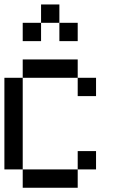

<svg xmlns="http://www.w3.org/2000/svg" viewBox="-20 -937 540 873"><path d="M0 -166.7V-583.3H83.3V-166.7ZM166.7 -833.3V-750H83.3V-833.3ZM166.7 -916.7H250V-833.3H166.7ZM333.3 -166.7V-83.3H83.3V-166.7ZM333.3 -250H416.7V-166.7H333.3ZM333.3 -583.3H416.7V-500H333.3ZM333.3 -833.3V-750H250V-833.3ZM333.3 -666.7V-583.3H83.3V-666.7Z"/></svg>

Font: GalmuriMono11 Regular
Style: Regular
Weight: 400
Designer: Lee Minseo (quiple)
Version: Version 2.399;hotconv 1.1.1;makeotfexe 2.6.0 DEVELOPMENT